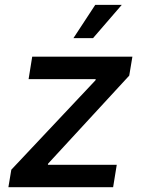

<svg xmlns="http://www.w3.org/2000/svg" viewBox="-20 -783 599 803"><path d="M15.1 0 27.3 -73.2 379.4 -447.3 380.4 -452.1H99.6L114.7 -545.9H533.7L520.5 -466.8L181.2 -98.6L180.2 -93.8H468.3L453.1 0ZM287.1 -623.5 378.4 -762.7H489.3L369.1 -623.5Z"/></svg>

Font: Inter Medium
Style: Italic
Weight: 500
Italic angle: -9.3988°
Designer: Rasmus Andersson
Foundry: rsms
Version: Version 4.001;git-66647c0bb